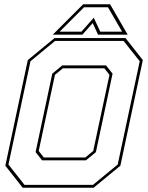

<svg xmlns="http://www.w3.org/2000/svg" viewBox="-20 -878 693 898"><path d="M86 0 5 -103 110 -597 235 -700H567L648 -597L543 -103L418 0ZM185 -141.5H379L416 -172L492 -528L468 -558.5H274L237 -528L161 -172ZM94.5 -13.5H415L530.5 -108.5L633.5 -591.5L558 -686.5H237.5L122.5 -591.5L19.5 -108.5ZM177 -128 146.5 -166.5 224.5 -533.5 271 -572H476L506.5 -533.5L428.5 -166.5L382 -128ZM369 -858H495L577 -716H438.5L413.5 -770L365.5 -716H227ZM373 -844 259 -730H361L418.5 -795L449 -730H551L485 -844Z"/></svg>

Font: Tourney Thin Thin
Style: Italic
Weight: 250
Italic angle: -12°
Version: Version 1.015